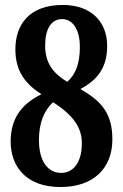

<svg xmlns="http://www.w3.org/2000/svg" viewBox="-20 -744 496 774"><path d="M224 10C356 10 433 -65 433 -182C433 -284 392 -335 304 -385C371 -421 412 -469 412 -559C412 -653 351 -724 233 -724C97 -724 42 -644 42 -545C42 -455 84 -405 147 -364C78 -330 23 -277 23 -174C23 -73 85 10 224 10ZM251 -414C196 -448 162 -487 162 -561C162 -626 186 -667 230 -667C278 -667 302 -617 302 -556C302 -486 284 -443 251 -414ZM227 -47C174 -47 137 -92 137 -180C137 -249 158 -299 194 -332C271 -282 310 -234 310 -166C310 -90 276 -47 227 -47Z"/></svg>

Font: Noto Serif Myanmar ExtraCondensed
Style: Bold
Weight: 700
Width: 2
Designer: Ben Mitchell and the Monotype Design Team
Foundry: Monotype Imaging Inc.
Version: Version 2.106